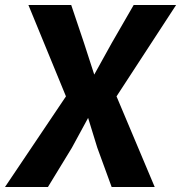

<svg xmlns="http://www.w3.org/2000/svg" viewBox="-38 -747 724 767"><path d="M-18 0 225.5 -362 75.5 -727H246.5L297.5 -575.5L338.5 -449L408 -574.5L496 -727H665.5L427.5 -362L580 0H408L350.5 -157.5L314 -276L249 -156.5L153.5 0Z"/></svg>

Font: Spline Sans Mono
Style: Italic
Weight: 400
Italic angle: -4°
Monospace: yes
Designer: Eben Sorkin, Mirko Velimirovic
Foundry: Sorkin Type
Version: Version 1.004